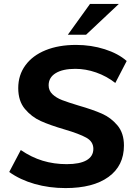

<svg xmlns="http://www.w3.org/2000/svg" viewBox="-20 -950 697 979"><path d="M27 -73 86 -185Q140 -148 197.5 -130.5Q255 -113 320 -113Q387 -113 421.5 -133Q456 -153 456 -191Q456 -228 420 -248Q384 -268 309 -290Q234 -312 187.5 -333Q141 -354 107 -394.5Q73 -435 73 -501Q73 -567 109.5 -617Q146 -667 212.5 -694Q279 -721 368 -721Q445 -721 514 -699Q583 -677 626 -639L568 -527Q523 -562 470 -580.5Q417 -599 364 -599Q300 -599 264 -577Q228 -555 228 -515Q228 -488 247.5 -469.5Q267 -451 297 -439.5Q327 -428 380 -412Q453 -391 499.5 -370.5Q546 -350 579 -310.5Q612 -271 612 -208Q612 -105 533.5 -48Q455 9 314 9Q231 9 157 -12Q83 -33 27 -73ZM419 -773H326L439 -930H586Z"/></svg>

Font: Muli ExtraBold
Style: Italic
Weight: 800
Italic angle: -4.541°
Designer: Vernon Adams
Foundry: Vernon Adams
Version: Version 2.000